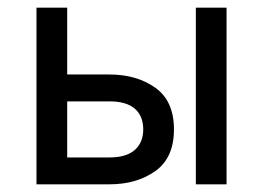

<svg xmlns="http://www.w3.org/2000/svg" viewBox="-20 -480 685 500"><path d="M490 -460H570V0H490ZM75 -460H155V-286H265Q336 -286 384.5 -251.5Q433 -217 433 -143Q433 -69 384.5 -34.5Q336 0 265 0H75ZM265 -216H155V-70H265Q309 -70 331 -89.5Q353 -109 353 -143Q353 -178 331 -197Q309 -216 265 -216Z"/></svg>

Font: Von Book
Style: Regular
Weight: 400
Version: Version 4.000; ttfautohint (v1.8.4.7-5d5b)